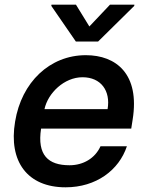

<svg xmlns="http://www.w3.org/2000/svg" viewBox="-20 -788 636 819"><path d="M259.6 11C390.6 11 487.6 -62.5 521.3 -164.1H408.7C385.7 -112.9 335.2 -83.1 276.6 -83.1C185.7 -83.1 137.8 -126.1 155.2 -239.3H539.8L545.8 -277.7C577.1 -472.3 475.5 -552.6 346.2 -552.6C192.5 -552.6 71.7 -437.5 44.4 -269.2C15.6 -99.1 97.3 11 259.6 11ZM169.7 -322.4C184.3 -391 253.9 -458.5 332 -458.5C410.5 -458.5 452.4 -400.9 438.9 -322.4ZM198.9 -762.8 303.6 -610.8H398.4L552.6 -762.8L553.3 -768.1H449.2L361.2 -675.1L304 -768.1H199.6Z"/></svg>

Font: Magic Ui Pro Semi Bold
Style: Italic
Weight: 600
Italic angle: -9.39999°
Designer: Stefan Endress, Andreas Faust
Version: Version 1.000;FEAKit 1.0